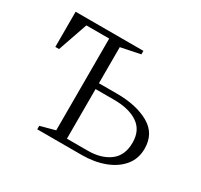

<svg xmlns="http://www.w3.org/2000/svg" viewBox="-104 -582 747 714"><g transform="rotate(30 270.0 -225.0)"><path d="M319 -263Q402 -263 456 -232.5Q510 -202 510 -137Q510 -94 485 -63.5Q460 -33 416.5 -16.5Q373 0 318 0H128V-15L191 -32V-426H93L49 -299H33V-450H324V-435L241 -418V-263ZM320 -238H241V-25H330Q388 -25 424 -52Q460 -79 460 -134Q460 -187 422.5 -212.5Q385 -238 320 -238Z"/></g></svg>

Font: Spectral ExtraLight
Style: Regular
Weight: 275
Designer: Jean-Baptiste Levee
Foundry: Production Type
Version: Version 2.001